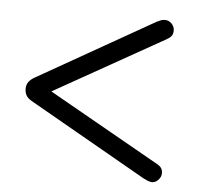

<svg xmlns="http://www.w3.org/2000/svg" viewBox="-42 -616 606 570"><g transform="rotate(5 261.5 -330.5)"><path d="M431 -89Q425 -89 418 -92Q411 -95 405 -98L54 -298Q42 -305 37.5 -313.5Q33 -322 33 -333Q33 -345 39.5 -353.5Q46 -362 57 -368L402 -564Q408 -567 414 -569.5Q420 -572 425 -572Q438 -573 447 -564Q456 -555 456 -543Q456 -533 451.5 -527Q447 -521 438 -516L86 -318L84 -346L434 -148Q448 -141 453 -134.5Q458 -128 458 -118Q458 -107 449.5 -98Q441 -89 431 -89Z"/></g></svg>

Font: zvoove
Style: Regular
Weight: 400
Designer: Vernon Adams (Nunito) & Andrew Paglinawan (Quicksand)
Foundry: zvoove
Version: Version 3.006